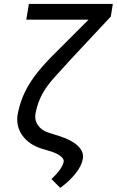

<svg xmlns="http://www.w3.org/2000/svg" viewBox="-20 -747 581 955"><path d="M123.6 -727.3H541.2L531.2 -664.8L328.1 -447.4Q280.2 -395.6 246.3 -357.2Q212.4 -318.9 190.9 -280.4Q169.4 -241.8 157.7 -188.9Q149.9 -153.1 167.4 -126.1Q185 -99.1 218.8 -88.1L281.2 -68.2Q338.4 -49.7 368.3 -20.4Q398.1 8.9 392 42.6Q386.7 76.7 356.4 115.2Q326 153.8 279.8 187.5L235.8 143.5Q289.8 93.4 296.9 56.8Q298.7 43.3 281.2 29.5Q263.8 15.6 231.5 5.7L188.9 -7.1Q122.9 -27.3 89.5 -75.8Q56.1 -124.3 69.6 -187.5Q82 -246.1 106.7 -294.9Q131.4 -343.8 169.2 -390.3Q207 -436.8 258.5 -487.2L420.5 -649.1H110.8Z"/></svg>

Font: Inter UI
Style: Italic
Weight: 400
Italic angle: -9.39999°
Designer: Rasmus Andersson
Foundry: rsms
Version: 3.2;8d6f07862